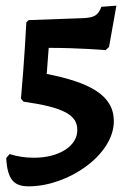

<svg xmlns="http://www.w3.org/2000/svg" viewBox="-20 -558 467 678"><path d="M81 100C221 100 382 -11 382 -130C382 -223 295 -267 145 -297L152 -389C261 -389 353 -381 353 -381L365 -392L391 -538L338 -534C327 -504 313 -496 275 -494L81 -487L73 -479C73 -479 66 -340 54 -210L63 -199C205 -179 253 -152 253 -99C253 -41 187 -1 100 -1C71 -1 42 -5 14 -14L2 0C6 77 30 100 81 100Z"/></svg>

Font: Alegreya SC
Style: Bold
Weight: 700
Designer: Juan Pablo del Peral
Foundry: Huerta Tipografica
Version: Version 2.007;PS 002.007;hotconv 1.0.88;makeotf.lib2.5.64775